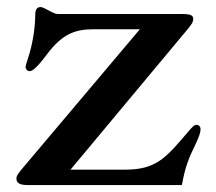

<svg xmlns="http://www.w3.org/2000/svg" viewBox="-20 -533 623 553"><path d="M27.3 -18.6C27.3 -7.3 34.7 0 59.1 0H503.9C513.2 -51.8 522.9 -76.2 543.9 -119.1C554.2 -141.1 557.6 -152.8 557.6 -160.6C557.6 -168.9 552.7 -173.3 546.4 -173.3C539.6 -173.3 535.2 -168.9 523.4 -155.3C460 -81.1 432.1 -44.4 341.3 -44.4H183.1L521.5 -450.2C533.7 -464.8 536.6 -471.2 536.6 -478C536.6 -489.3 528.8 -492.7 502.4 -492.7H146C139.2 -492.7 129.9 -497.6 120.1 -502.9C109.4 -508.8 101.6 -512.7 96.7 -512.7C86.9 -512.7 81.5 -505.4 81.5 -491.2C81.5 -458.5 75.7 -408.7 59.1 -360.4C56.2 -351.1 53.7 -343.8 53.7 -339.8C53.7 -334 58.6 -328.1 65.4 -328.1C72.8 -328.1 84 -335 115.2 -376.5C158.2 -433.6 194.3 -448.7 248.5 -448.7H382.8L51.8 -56.6C32.2 -33.7 27.3 -26.9 27.3 -18.6Z"/></svg>

Font: Stoke
Style: Light
Weight: 300
Designer: Nicole Fally
Foundry: Nicole Fally
Version: Version 1.001